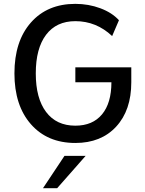

<svg xmlns="http://www.w3.org/2000/svg" viewBox="-20 -749 771 1019"><path d="M379.9 -636.7Q279.3 -636.7 224.6 -564.5Q169.9 -492.2 169.9 -359.4Q169.9 -227.5 224.6 -154.8Q279.3 -82 379.9 -82Q471.7 -82 521.5 -142.1Q571.3 -202.1 571.3 -312.5H379.9V-391.6H676.8V-312.5Q676.8 -164.1 596.7 -77.1Q516.6 9.8 379.9 9.8Q231.4 9.8 144 -89.8Q56.6 -189.5 56.6 -359.4Q56.6 -530.3 144 -629.4Q231.4 -728.5 379.9 -728.5Q450.2 -728.5 512.7 -705.1Q575.2 -681.6 611.3 -641.6L575.2 -557.6Q491.2 -636.7 379.9 -636.7ZM208 250 322.3 78.1H434.6L283.2 250Z"/></svg>

Font: Min Sans Medium
Style: Regular
Weight: 500
Designer: Jinseong-Kim, NotoSansCJK, Nunito
Foundry: Jinseong-Kim
Version: Version 1.400;Glyphs 3.1.2 (3151)